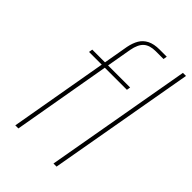

<svg xmlns="http://www.w3.org/2000/svg" viewBox="-215 -799 882 882"><g transform="rotate(45 226.5 -357.5)"><path d="M59 0 167 -618Q173 -648 185.5 -669.5Q198 -691 221.5 -703Q245 -715 282 -715H328L325 -697H275Q236 -697 215.5 -679Q195 -661 187 -618L79 0ZM60 -478 63 -496H309L306 -478ZM307 0 433 -715H453L327 0Z"/></g></svg>

Font: DM Sans 28pt Thin
Style: Italic
Weight: 250
Italic angle: -10°
Version: Version 4.004;gftools[0.9.30]